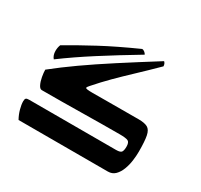

<svg xmlns="http://www.w3.org/2000/svg" viewBox="-140 -851 1086 1035"><g transform="rotate(30 403.0 -333.5)"><path d="M84 0Q70 -25 62.5 -52.5Q55 -80 55 -100Q55 -113 59.5 -118Q64 -123 79 -123H620Q648 -123 654 -134Q660 -145 660 -166Q660 -193 647 -199.5Q634 -206 595 -206Q486 -206 360 -204Q234 -202 112 -202Q100 -202 91 -220.5Q82 -239 77.5 -264Q73 -289 73 -307Q138 -359 214 -412.5Q290 -466 386 -528Q482 -590 605 -667Q616 -657 616 -641Q551 -577 501 -530Q451 -483 408.5 -440.5Q366 -398 324 -350Q313 -338 313 -333Q313 -329 324.5 -327.5Q336 -326 356 -326Q388 -326 455 -326.5Q522 -327 643 -327Q680 -327 699 -316.5Q718 -306 724.5 -273.5Q731 -241 731 -176Q731 -151 727 -120.5Q723 -90 712.5 -62.5Q702 -35 684.5 -17.5Q667 0 640 0ZM77 -461Q158 -509 250.5 -558.5Q343 -608 470 -665Q477 -665 485 -659Q493 -653 497 -645Q375 -572 272.5 -506.5Q170 -441 85 -378Q70 -395 70 -423Q70 -443 77 -461Z"/></g></svg>

Font: Ruwudu SemiBold
Style: Regular
Weight: 600
Designer: Becca Hirsbrunner Spalinger
Foundry: SIL International
Version: Version 3.000